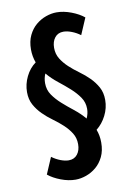

<svg xmlns="http://www.w3.org/2000/svg" viewBox="-87 -764 608 883"><g transform="rotate(-10 217.0 -322.5)"><path d="M201 -550Q201 -521 215 -498.5Q229 -476 250 -456.5Q271 -437 296 -419Q321 -401 342 -380Q363 -359 377 -333.5Q391 -308 391 -274Q391 -236 373.5 -201.5Q356 -167 328 -145Q339 -117 339 -84Q339 -46 325.5 -18Q312 10 290.5 28Q269 46 243.5 55Q218 64 194 64Q161 64 125.5 50.5Q90 37 67 18L100 -59Q119 -45 140 -37Q161 -29 178 -29Q204 -29 218.5 -47.5Q233 -66 233 -95Q233 -124 219 -146.5Q205 -169 184 -188.5Q163 -208 138 -226Q113 -244 92 -265Q71 -286 57 -311.5Q43 -337 43 -371Q43 -408 60 -443Q77 -478 106 -499Q95 -529 95 -561Q95 -599 108.5 -627Q122 -655 143.5 -673Q165 -691 190.5 -700Q216 -709 240 -709Q273 -709 308.5 -695.5Q344 -682 367 -663L334 -586Q315 -600 294 -608Q273 -616 256 -616Q230 -616 215.5 -597.5Q201 -579 201 -550ZM132 -397Q132 -366 148.5 -342Q165 -318 189 -296.5Q213 -275 241 -253Q269 -231 292 -204Q302 -226 302 -248Q302 -278 285.5 -302Q269 -326 244.5 -348Q220 -370 192 -392Q164 -414 141 -441Q132 -421 132 -397Z"/></g></svg>

Font: Quattrocento Sans
Style: Bold
Weight: 700
Designer: Pablo Impallari
Foundry: Pablo Impallari, Igino Marini, Brenda Gallo
Version: Version 2.000